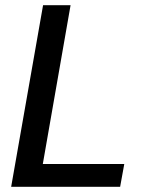

<svg xmlns="http://www.w3.org/2000/svg" viewBox="-20 -720 565 740"><path d="M23 0 146 -700H252L145 -88H459L443 0Z"/></svg>

Font: Rethink Sans Medium
Style: Italic
Weight: 500
Italic angle: -10°
Designer: The Rethink Sans project authors (Hans Thiessen). DM Sans designed by Colophon Foundry.
Foundry: Rethink Communications LLC
Version: Version 1.001